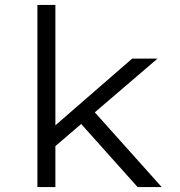

<svg xmlns="http://www.w3.org/2000/svg" viewBox="-20 -760 732 780"><path d="M194 -157 196 -243 517 -522H620ZM132 0V-740H205V0ZM539 0 294 -274 346 -325 637 0Z"/></svg>

Font: Lexend Exa Light
Style: Regular
Weight: 300
Designer: Bonnie Shaver-Troup, Thomas Jockin
Foundry: Lexend
Version: Version 1.007